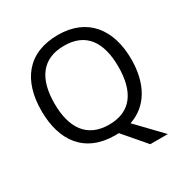

<svg xmlns="http://www.w3.org/2000/svg" viewBox="-199 -888 1179 1220"><g transform="rotate(-30 390.5 -277.5)"><path d="M554 170H683L512 -8C649 -54 720 -183 720 -358C720 -580 606 -725 392 -725C168 -725 61 -578 61 -359C61 -138 168 10 391 10C399 10 402 10 416 9ZM391 -68C230 -68 156 -178 156 -358C156 -538 230 -646 392 -646C553 -646 625 -538 625 -358C625 -178 553 -68 391 -68Z"/></g></svg>

Font: Noto Sans Math
Style: Regular
Weight: 400
Designer: Monotype Design Team, Delve Withrington, Jeff Kellem
Foundry: Monotype Imaging Inc., Delve Fonts LLC
Version: Version 3.000